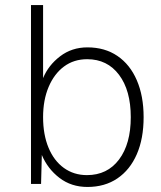

<svg xmlns="http://www.w3.org/2000/svg" viewBox="-20 -730 640 762"><path d="M327 12Q263 12 216 -24Q169 -60 146 -115L143 0H103V-710H151V-420Q172 -471 218.5 -506.5Q265 -542 327 -542Q396 -542 446 -508Q496 -474 523 -411.5Q550 -349 550 -265Q550 -180 523 -118Q496 -56 446 -22Q396 12 327 12ZM325 -35Q406 -35 452.5 -97Q499 -159 499 -265Q499 -371 452.5 -433Q406 -495 326 -495Q273 -495 234 -466Q195 -437 173 -385Q151 -333 151 -265Q151 -196 172.5 -144Q194 -92 233.5 -63.5Q273 -35 325 -35Z"/></svg>

Font: Geist Mono ExtraLight
Style: Regular
Weight: 200
Monospace: yes
Designer: Basement.studio, Andrés Briganti, Mateo Zaragoza
Foundry: Basement.studio, Vercel, Andrés Briganti, Guido Ferreyra, Mateo Zaragoza
Version: Version 1.500; ttfautohint (v1.8.4.7-5d5b)